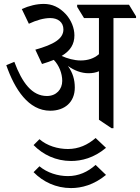

<svg xmlns="http://www.w3.org/2000/svg" viewBox="-20 -647 713 978"><path d="M236 -83C309 -83 361 -126 361 -201C361 -241 351 -276 326 -311C358 -288 394 -274 431 -274C450 -274 468 -277 484 -284V-37L548 6H558V-555H673V-564L637 -623H373V-612L408 -555H484V-371C459 -349 427 -339 391 -339C358 -339 323 -349 294 -362C339 -389 359 -422 359 -467C359 -504 343 -544 316 -574C282 -611 245 -627 203 -627C167 -627 129 -618 91 -601L127 -526C165 -544 203 -555 236 -555C275 -555 303 -534 303 -497C303 -449 253 -420 160 -394L194 -321C217 -328 237 -335 254 -342C281 -314 297 -273 297 -235C297 -192 267 -158 219 -158C143 -158 93 -225 53 -332L12 -315C55 -192 125 -83 236 -83ZM342 173C395 173 458 158 520 106L467 56C427 91 380 112 326 112C275 112 220 96 181 62L151 92C199 141 265 173 342 173ZM342 311C395 311 458 295 520 244L467 193C427 229 380 250 326 250C275 250 220 233 181 200L151 230C199 279 265 311 342 311Z"/></svg>

Font: Noto Serif Devanagari SemiCondensed
Style: Regular
Weight: 400
Width: 4
Designer: Universal Thirst, Indian Type Foundry and the Monotype Design Team
Foundry: Monotype Imaging Inc.
Version: Version 2.004